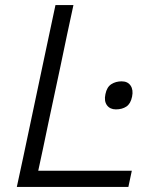

<svg xmlns="http://www.w3.org/2000/svg" viewBox="-20 -733 610 753"><path d="M46 0Q59 -59.5 70.8 -115Q82.5 -170.5 96.5 -236.5L146.5 -473Q161 -540.5 172.8 -597Q184.5 -653.5 197.5 -713H268Q255 -653 243 -596.8Q231 -540.5 217 -472.5L169 -247.5Q158.5 -196 149 -151.8Q139.5 -107.5 130 -63.5H497L483.5 0ZM434.5 -304Q411.5 -304 399.5 -320.2Q387.5 -336.5 393.5 -364Q399 -391.5 416.5 -402.8Q434 -414 457 -414Q481 -414 492.2 -397.2Q503.5 -380.5 498 -354Q492.5 -326.5 475.8 -315.2Q459 -304 434.5 -304Z"/></svg>

Font: Commissioner Light
Style: Italic
Weight: 300
Italic angle: -12°
Designer: Kostas Bartsokas
Foundry: Kostas Bartsokas
Version: Version 1.000; ttfautohint (v1.8.3)